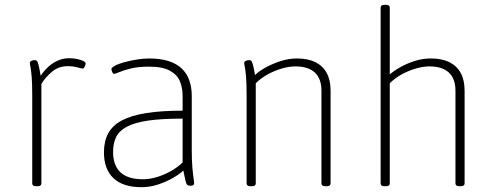

<svg xmlns="http://www.w3.org/2000/svg" viewBox="-20 -772 2053 798"><path d="M130 2Q122 2 118 -1Q114 -4 114 -10V-373Q114 -427 111.5 -454.5Q109 -482 106.5 -494Q104 -506 104 -511Q104 -514 106 -516Q108 -518 111 -519.5Q114 -521 118 -521.5Q122 -522 125 -522Q131 -522 134 -518.5Q137 -515 140.5 -501Q144 -487 149 -457Q163 -478 181 -494.5Q199 -511 221 -520.5Q243 -530 267 -530Q293 -530 314.5 -523Q336 -516 336 -508Q336 -505 335 -501.5Q334 -498 332 -494.5Q330 -491 328 -489Q326 -487 324 -487Q320 -487 301.5 -492Q283 -497 262 -497Q223 -497 195 -473Q167 -449 152 -423V-10Q152 -4 148 -1Q144 2 136 2Z M568 6Q491 6 451.5 -31.5Q412 -69 412 -139Q412 -185 430 -218Q448 -251 486.5 -271.5Q525 -292 587.5 -302Q650 -312 739 -312V-374Q739 -406 728 -433.5Q717 -461 686.5 -478Q656 -495 599 -495Q555 -495 524.5 -487.5Q494 -480 476.5 -472.5Q459 -465 454 -465Q452 -465 450 -467Q448 -469 446.5 -472.5Q445 -476 444 -479.5Q443 -483 443 -485Q443 -491 458 -499Q473 -507 497 -513.5Q521 -520 548 -524.5Q575 -529 600 -529Q646 -529 679.5 -518.5Q713 -508 734.5 -488Q756 -468 766.5 -439Q777 -410 777 -373V-150Q777 -106 779.5 -76.5Q782 -47 784.5 -31.5Q787 -16 787 -12Q787 -9 786 -6.5Q785 -4 783 -2.5Q781 -1 778 -0.5Q775 0 771 0Q763 0 758.5 -3.5Q754 -7 751 -20.5Q748 -34 742 -63Q726 -48 698 -32Q670 -16 636.5 -5Q603 6 568 6ZM574 -27Q602 -27 632 -36Q662 -45 690.5 -61Q719 -77 739 -97V-279Q653 -279 597 -271Q541 -263 508.5 -246Q476 -229 463 -203Q450 -177 450 -140Q450 -85 480.5 -56Q511 -27 574 -27Z M1021 2Q1013 2 1009 -1Q1005 -4 1005 -10V-373Q1005 -427 1002.5 -454.5Q1000 -482 997.5 -494Q995 -506 995 -511Q995 -514 997 -516Q999 -518 1002 -519.5Q1005 -521 1009 -521.5Q1013 -522 1016 -522Q1022 -522 1025 -518.5Q1028 -515 1031.5 -502Q1035 -489 1040 -460Q1056 -476 1084 -491.5Q1112 -507 1146 -518Q1180 -529 1214 -529Q1260 -529 1291 -513.5Q1322 -498 1338 -468.5Q1354 -439 1354 -395V-10Q1354 -4 1350 -1Q1346 2 1337 2H1333Q1324 2 1320 -1Q1316 -4 1316 -10V-395Q1316 -445 1288.5 -470.5Q1261 -496 1208 -496Q1181 -496 1150.5 -487Q1120 -478 1092 -462.5Q1064 -447 1043 -426V-10Q1043 -4 1039 -1Q1035 2 1027 2Z M1578 2Q1570 2 1566 -1Q1562 -4 1562 -10V-740Q1562 -746 1566 -749Q1570 -752 1578 -752H1584Q1592 -752 1596 -749Q1600 -746 1600 -740V-463Q1619 -479 1646 -494Q1673 -509 1705 -519Q1737 -529 1771 -529Q1817 -529 1848 -513.5Q1879 -498 1895 -468.5Q1911 -439 1911 -395V-10Q1911 -4 1907 -1Q1903 2 1894 2H1890Q1881 2 1877 -1Q1873 -4 1873 -10V-395Q1873 -445 1845.5 -470.5Q1818 -496 1765 -496Q1738 -496 1707.5 -487Q1677 -478 1649 -462.5Q1621 -447 1600 -426V-10Q1600 -4 1596 -1Q1592 2 1584 2Z"/></svg>

Font: Asap Thin
Style: Regular
Weight: 250
Designer: Pablo Cosgaya
Foundry: Omnibus-Type
Version: Version 3.001